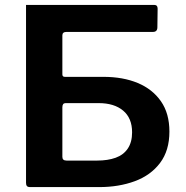

<svg xmlns="http://www.w3.org/2000/svg" viewBox="-20 -762 759 782"><path d="M401 -449Q481 -449 541 -424Q601 -399 635.5 -349.5Q670 -300 670 -226Q670 -149 632 -98.5Q594 -48 529 -24Q464 0 384 0H101Q86 0 86 -17V-742H608Q622 -742 622 -727L621 -651Q621 -632 603 -632H251Q234 -632 234 -618V-459Q234 -449 244 -449ZM376 -108Q419 -108 451 -119.5Q483 -131 500.5 -157Q518 -183 518 -223Q518 -281 481.5 -311.5Q445 -342 382 -342H247Q234 -342 234 -325V-123Q234 -108 251 -108Z"/></svg>

Font: Libre Franklin SemiBold
Style: Regular
Weight: 600
Designer: Pablo Impallari, Rodrigo Fuenzalida, Nhung Nguyen
Foundry: Impallari Type
Version: Version 3.000